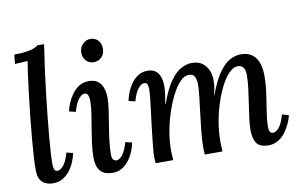

<svg xmlns="http://www.w3.org/2000/svg" viewBox="-78 -902 1655 1061"><g transform="rotate(-10 749.0 -372.0)"><path d="M224 -755Q221 -728 216 -697.5Q211 -667 207 -638Q203 -609 200 -585Q192 -525 185.5 -465.5Q179 -406 173 -350.5Q167 -295 163 -246.5Q159 -198 156.5 -160Q154 -122 154 -98Q154 -79 158 -66Q162 -53 177 -53Q192 -53 209.5 -73Q227 -93 242 -144L278 -134Q274 -115 264 -89.5Q254 -64 237.5 -41.5Q221 -19 197 -4Q173 11 141 11Q102 11 80 -10Q58 -31 58 -75Q57 -104 60 -151Q63 -198 68 -255.5Q73 -313 79.5 -375.5Q86 -438 93.5 -498.5Q101 -559 108 -612Q112 -636 114 -650.5Q116 -665 118 -679Q101 -678 82 -677Q63 -676 47 -675L52 -727Q97 -727 123.5 -731.5Q150 -736 164.5 -742Q179 -748 187 -755Z M431 -511Q476 -511 497 -481.5Q518 -452 518 -403Q518 -375 512.5 -335.5Q507 -296 499.5 -252Q492 -208 487 -166Q482 -124 482 -90Q482 -71 488.5 -62Q495 -53 507 -53Q523 -53 540.5 -73.5Q558 -94 572 -144L609 -135Q605 -114 595 -88.5Q585 -63 568.5 -40.5Q552 -18 529 -3.5Q506 11 476 11Q427 11 405.5 -15Q384 -41 384 -89Q384 -128 389.5 -169Q395 -210 402 -251Q409 -292 415 -331.5Q421 -371 421 -408Q421 -422 415.5 -434.5Q410 -447 397 -447Q382 -447 364 -426.5Q346 -406 332 -356L295 -365Q299 -384 309 -408.5Q319 -433 335.5 -456.5Q352 -480 375.5 -495.5Q399 -511 431 -511ZM481 -739Q507 -739 524 -720.5Q541 -702 540 -673Q540 -645 522 -627Q504 -609 478 -609Q452 -609 435 -627Q418 -645 418 -673Q419 -702 437.5 -720.5Q456 -739 481 -739Z M1350 11Q1300 11 1282.5 -15.5Q1265 -42 1265 -91Q1265 -119 1270 -157Q1275 -195 1281.5 -236.5Q1288 -278 1293 -319Q1298 -360 1298 -394Q1298 -407 1294.5 -419.5Q1291 -432 1282 -440.5Q1273 -449 1256 -449Q1232 -449 1207.5 -424.5Q1183 -400 1162 -358.5Q1141 -317 1124.5 -266.5Q1108 -216 1099 -162.5Q1090 -109 1090 -61Q1090 -47 1090.5 -31Q1091 -15 1092 0H993Q992 -12 991.5 -21.5Q991 -31 991 -40Q991 -79 996 -128.5Q1001 -178 1007.5 -229Q1014 -280 1019 -324.5Q1024 -369 1023 -397Q1022 -416 1014 -432.5Q1006 -449 982 -449Q957 -449 933 -424.5Q909 -400 887.5 -358Q866 -316 849 -265Q832 -214 822.5 -160.5Q813 -107 813 -59Q813 -45 814 -29Q815 -13 816 0H717Q716 -12 715.5 -18.5Q715 -25 715 -33Q715 -51 717 -75Q719 -99 723 -134.5Q727 -170 733 -222Q739 -271 743 -302Q747 -333 749 -353Q751 -373 752 -385Q753 -397 753 -408Q753 -426 748.5 -436.5Q744 -447 731 -447Q716 -447 698 -426.5Q680 -406 666 -356L629 -365Q633 -384 642 -408.5Q651 -433 667 -456.5Q683 -480 706 -495.5Q729 -511 760 -511Q790 -511 807 -497.5Q824 -484 831.5 -459.5Q839 -435 838 -403Q837 -378 833 -355Q829 -332 826 -312H828Q857 -393 888 -436Q919 -479 950 -495Q981 -511 1008 -511Q1046 -511 1068.5 -494Q1091 -477 1101.5 -451Q1112 -425 1112 -397Q1112 -375 1109.5 -359Q1107 -343 1100 -314H1102Q1132 -395 1163 -437.5Q1194 -480 1224.5 -495.5Q1255 -511 1283 -511Q1324 -511 1348 -492.5Q1372 -474 1382.5 -443Q1393 -412 1393 -373Q1393 -324 1385.5 -271Q1378 -218 1370.5 -171Q1363 -124 1363 -93Q1363 -75 1367.5 -64Q1372 -53 1386 -53Q1401 -53 1419 -73Q1437 -93 1451 -144L1488 -134Q1485 -116 1474 -91Q1463 -66 1446.5 -43Q1430 -20 1405.5 -4.5Q1381 11 1350 11Z"/></g></svg>

Font: Lora Medium
Style: Italic
Weight: 500
Italic angle: -3°
Designer: Olga Karpushina, Alexei Vanyashin (Cyrillic)
Foundry: Cyreal
Version: Version 3.004